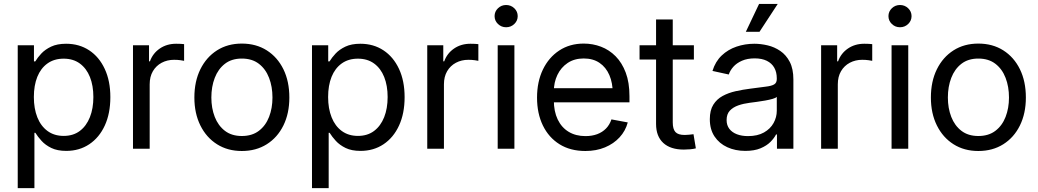

<svg xmlns="http://www.w3.org/2000/svg" viewBox="-20 -770 5376 994"><path d="M71.8 204.1V-535.6H155.8V-452.1H162.6Q174.3 -471.7 193.8 -492.7Q213.4 -513.7 244.6 -528.6Q275.9 -543.5 322.3 -543.5Q390.1 -543.5 441.7 -509.5Q493.2 -475.6 522.2 -413.3Q551.3 -351.1 551.3 -267.1Q551.3 -182.6 522.5 -120.1Q493.7 -57.6 442.1 -23.2Q390.6 11.2 322.8 11.2Q276.9 11.2 245.8 -3.9Q214.8 -19 195.1 -40.8Q175.3 -62.5 163.1 -82.5H158.2V204.1ZM309.6 -66.4Q358.9 -66.4 393.1 -92Q427.2 -117.7 445.3 -163.1Q463.4 -208.5 463.4 -267.6Q463.4 -326.7 445.6 -371.3Q427.7 -416 393.3 -441.2Q358.9 -466.3 309.6 -466.3Q260.3 -466.3 225.6 -441.4Q190.9 -416.5 173.1 -372.1Q155.3 -327.6 155.3 -267.6Q155.3 -208 173.3 -162.6Q191.4 -117.2 226.1 -91.8Q260.7 -66.4 309.6 -66.4Z M668.5 0V-535.6H751.5V-452.6H756.3Q771 -493.7 807.1 -518.6Q843.3 -543.5 892.1 -543.5Q902.3 -543.5 914.3 -543Q926.3 -542.5 933.1 -541.5V-455.1Q929.2 -456.1 914.1 -458.3Q898.9 -460.4 881.3 -460.4Q845.7 -460.4 816.9 -445.1Q788.1 -429.7 771.5 -401.4Q754.9 -373 754.9 -333.5V0Z M1231.9 11.7Q1158.7 11.7 1103.5 -23.2Q1048.3 -58.1 1017.3 -120.6Q986.3 -183.1 986.3 -265.1Q986.3 -348.6 1017.3 -411.4Q1048.3 -474.1 1103.5 -509.3Q1158.7 -544.4 1231.9 -544.4Q1305.7 -544.4 1361.1 -509.3Q1416.5 -474.1 1447.3 -411.4Q1478 -348.6 1478 -265.1Q1478 -183.1 1447.3 -120.6Q1416.5 -58.1 1361.1 -23.2Q1305.7 11.7 1231.9 11.7ZM1231.9 -65.9Q1285.2 -65.9 1320.3 -92.8Q1355.5 -119.6 1373 -164.8Q1390.6 -210 1390.6 -265.1Q1390.6 -321.3 1373 -366.9Q1355.5 -412.6 1320.3 -439.7Q1285.2 -466.8 1231.9 -466.8Q1179.2 -466.8 1144.3 -439.7Q1109.4 -412.6 1091.8 -366.9Q1074.2 -321.3 1074.2 -265.1Q1074.2 -210 1091.8 -164.8Q1109.4 -119.6 1144.3 -92.8Q1179.2 -65.9 1231.9 -65.9Z M1595.2 204.1V-535.6H1679.2V-452.1H1686Q1697.8 -471.7 1717.3 -492.7Q1736.8 -513.7 1768.1 -528.6Q1799.3 -543.5 1845.7 -543.5Q1913.6 -543.5 1965.1 -509.5Q2016.6 -475.6 2045.7 -413.3Q2074.7 -351.1 2074.7 -267.1Q2074.7 -182.6 2045.9 -120.1Q2017.1 -57.6 1965.6 -23.2Q1914.1 11.2 1846.2 11.2Q1800.3 11.2 1769.3 -3.9Q1738.3 -19 1718.5 -40.8Q1698.7 -62.5 1686.5 -82.5H1681.6V204.1ZM1833 -66.4Q1882.3 -66.4 1916.5 -92Q1950.7 -117.7 1968.8 -163.1Q1986.8 -208.5 1986.8 -267.6Q1986.8 -326.7 1969 -371.3Q1951.2 -416 1916.7 -441.2Q1882.3 -466.3 1833 -466.3Q1783.7 -466.3 1749 -441.4Q1714.4 -416.5 1696.5 -372.1Q1678.7 -327.6 1678.7 -267.6Q1678.7 -208 1696.8 -162.6Q1714.8 -117.2 1749.5 -91.8Q1784.2 -66.4 1833 -66.4Z M2191.9 0V-535.6H2274.9V-452.6H2279.8Q2294.4 -493.7 2330.6 -518.6Q2366.7 -543.5 2415.5 -543.5Q2425.8 -543.5 2437.7 -543Q2449.7 -542.5 2456.5 -541.5V-455.1Q2452.6 -456.1 2437.5 -458.3Q2422.4 -460.4 2404.8 -460.4Q2369.1 -460.4 2340.3 -445.1Q2311.5 -429.7 2294.9 -401.4Q2278.3 -373 2278.3 -333.5V0Z M2556.6 0V-535.6H2643.1V0ZM2600.1 -628.9Q2575.7 -628.9 2558.1 -645.8Q2540.5 -662.6 2540.5 -686.5Q2540.5 -710.4 2558.1 -727.3Q2575.7 -744.1 2600.1 -744.1Q2625 -744.1 2642.6 -727.3Q2660.2 -710.4 2660.2 -686.5Q2660.2 -662.6 2642.6 -645.8Q2625 -628.9 2600.1 -628.9Z M3010.7 11.7Q2932.6 11.7 2876.7 -23.2Q2820.8 -58.1 2790.5 -120.4Q2760.3 -182.6 2760.3 -264.6Q2760.3 -346.7 2790.5 -409.7Q2820.8 -472.7 2875.2 -508.5Q2929.7 -544.4 3002 -544.4Q3048.8 -544.4 3091.3 -528.3Q3133.8 -512.2 3167 -478.8Q3200.2 -445.3 3219.5 -394Q3238.8 -342.8 3238.8 -272V-240.2H2814.9V-313.5H3191.4L3152.3 -286.6Q3152.3 -340.3 3134.8 -381.1Q3117.2 -421.9 3083.7 -444.6Q3050.3 -467.3 3002 -467.3Q2953.6 -467.3 2918.9 -444.1Q2884.3 -420.9 2865.7 -382.1Q2847.2 -343.3 2847.2 -296.4V-251.5Q2847.2 -193.4 2867.2 -151.6Q2887.2 -109.9 2924.1 -87.6Q2960.9 -65.4 3011.2 -65.4Q3044.9 -65.4 3071.8 -75.4Q3098.6 -85.4 3117.4 -104.7Q3136.2 -124 3145.5 -151.9L3230 -136.2Q3218.3 -92.3 3187.7 -59.1Q3157.2 -25.9 3112.1 -7.1Q3066.9 11.7 3010.7 11.7Z M3572.3 -535.6V-461.9H3291V-535.6ZM3376.5 -669.4H3462.9V-136.2Q3462.9 -101.6 3476.8 -86.4Q3490.7 -71.3 3524.4 -71.3Q3533.7 -71.3 3546.6 -72.5Q3559.6 -73.7 3570.3 -75.2L3582.5 -2Q3569.3 1.5 3552.7 2.9Q3536.1 4.4 3520.5 4.4Q3451.2 4.4 3413.8 -30Q3376.5 -64.5 3376.5 -128.4Z M3838.4 11.2Q3787.1 11.2 3745.4 -7.8Q3703.6 -26.9 3679.2 -63.5Q3654.8 -100.1 3654.8 -152.8Q3654.8 -199.2 3672.9 -228Q3690.9 -256.8 3721.2 -273.2Q3751.5 -289.6 3788.8 -297.9Q3826.2 -306.2 3864.7 -311Q3913.6 -317.9 3943.6 -321.3Q3973.6 -324.7 3987.5 -332.8Q4001.5 -340.8 4001.5 -360.8V-364.3Q4001.5 -396.5 3988.5 -419.4Q3975.6 -442.4 3950 -455.1Q3924.3 -467.8 3887.2 -467.8Q3849.1 -467.8 3821.3 -455.6Q3793.5 -443.4 3776.6 -424.3Q3759.8 -405.3 3752.9 -384.3L3668.5 -402.8Q3683.6 -451.7 3716.3 -482.7Q3749 -513.7 3793 -528.6Q3836.9 -543.5 3885.3 -543.5Q3918.5 -543.5 3953.9 -535.2Q3989.3 -526.9 4019.5 -506.3Q4049.8 -485.8 4068.6 -449.7Q4087.4 -413.6 4087.4 -358.4V0H4002.4V-73.7H3997.6Q3988.3 -55.2 3968.8 -35.4Q3949.2 -15.6 3917.2 -2.2Q3885.3 11.2 3838.4 11.2ZM3852.5 -65.4Q3901.9 -65.4 3935.1 -84.2Q3968.3 -103 3984.9 -133.1Q4001.5 -163.1 4001.5 -196.8V-268.6Q3996.1 -262.7 3979.7 -258.1Q3963.4 -253.4 3941.7 -249.5Q3919.9 -245.6 3898.2 -242.7Q3876.5 -239.7 3860.8 -237.8Q3829.6 -233.9 3802.2 -224.4Q3774.9 -214.8 3758.3 -197Q3741.7 -179.2 3741.7 -148.4Q3741.7 -121.6 3755.9 -103Q3770 -84.5 3794.9 -75Q3819.8 -65.4 3852.5 -65.4ZM3841.3 -605.5 3909.7 -749.5H4006.3L3912.1 -605.5Z M4231 0V-535.6H4314V-452.6H4318.8Q4333.5 -493.7 4369.6 -518.6Q4405.8 -543.5 4454.6 -543.5Q4464.8 -543.5 4476.8 -543Q4488.8 -542.5 4495.6 -541.5V-455.1Q4491.7 -456.1 4476.6 -458.3Q4461.4 -460.4 4443.8 -460.4Q4408.2 -460.4 4379.4 -445.1Q4350.6 -429.7 4334 -401.4Q4317.4 -373 4317.4 -333.5V0Z M4595.7 0V-535.6H4682.1V0ZM4639.2 -628.9Q4614.7 -628.9 4597.2 -645.8Q4579.6 -662.6 4579.6 -686.5Q4579.6 -710.4 4597.2 -727.3Q4614.7 -744.1 4639.2 -744.1Q4664.1 -744.1 4681.6 -727.3Q4699.2 -710.4 4699.2 -686.5Q4699.2 -662.6 4681.6 -645.8Q4664.1 -628.9 4639.2 -628.9Z M5044.9 11.7Q4971.7 11.7 4916.5 -23.2Q4861.3 -58.1 4830.3 -120.6Q4799.3 -183.1 4799.3 -265.1Q4799.3 -348.6 4830.3 -411.4Q4861.3 -474.1 4916.5 -509.3Q4971.7 -544.4 5044.9 -544.4Q5118.7 -544.4 5174.1 -509.3Q5229.5 -474.1 5260.3 -411.4Q5291 -348.6 5291 -265.1Q5291 -183.1 5260.3 -120.6Q5229.5 -58.1 5174.1 -23.2Q5118.7 11.7 5044.9 11.7ZM5044.9 -65.9Q5098.1 -65.9 5133.3 -92.8Q5168.5 -119.6 5186 -164.8Q5203.6 -210 5203.6 -265.1Q5203.6 -321.3 5186 -366.9Q5168.5 -412.6 5133.3 -439.7Q5098.1 -466.8 5044.9 -466.8Q4992.2 -466.8 4957.3 -439.7Q4922.4 -412.6 4904.8 -366.9Q4887.2 -321.3 4887.2 -265.1Q4887.2 -210 4904.8 -164.8Q4922.4 -119.6 4957.3 -92.8Q4992.2 -65.9 5044.9 -65.9Z"/></svg>

Font: Inter 20pt
Style: Regular
Weight: 400
Version: Version 4.001;git-66647c0bb